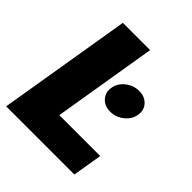

<svg xmlns="http://www.w3.org/2000/svg" viewBox="-200 -858 987 987"><g transform="rotate(45 294.0 -364.0)"><path d="M4.4 0 125 -727.5H323.2L229.5 -161.1H526.9L500 0ZM401.9 -358.4Q360.8 -358.4 336.9 -384.8Q313 -411.1 319.3 -449.2Q325.2 -487.3 358.2 -513.4Q391.1 -539.6 432.1 -539.6Q473.1 -539.6 497.1 -513.4Q521 -487.3 514.6 -449.2Q508.8 -411.6 475.8 -385Q442.9 -358.4 401.9 -358.4Z"/></g></svg>

Font: Inter 17pt Black
Style: Italic
Weight: 900
Italic angle: -9.3988°
Version: Version 4.001;git-66647c0bb